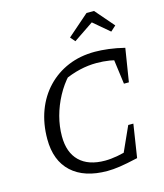

<svg xmlns="http://www.w3.org/2000/svg" viewBox="-129 -981 928 1086"><g transform="rotate(-15 335.0 -438.0)"><path d="M365 9Q230 9 156 -59Q82 -127 82 -253Q82 -343 110 -418Q138 -493 190 -547.5Q242 -602 312.5 -631.5Q383 -661 469 -661Q505 -661 549.5 -655.5Q594 -650 642 -638L616 -572Q577 -585 539 -591Q501 -597 461 -597Q413 -597 363 -585.5Q313 -574 257 -548L295 -572Q255 -529 226 -475Q197 -421 181.5 -363Q166 -305 166 -247Q166 -152 218 -101.5Q270 -51 367 -51Q401 -51 441.5 -58.5Q482 -66 531 -81L545 -18Q479 -3 438.5 3Q398 9 365 9ZM457 -17 545 -212H575L545 -18ZM582 -444 556 -639 642 -638 611 -444ZM525 -885 620 -775 589 -747 496 -826 379 -747 355 -775 481 -885Z"/></g></svg>

Font: Piazzolla 24pt
Style: Italic
Weight: 400
Italic angle: -11.3°
Designer: Juan Pablo del Peral
Foundry: Huerta Tipografica
Version: Version 2.005